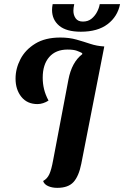

<svg xmlns="http://www.w3.org/2000/svg" viewBox="-20 -884 599 926"><path d="M256 22Q231 22 212 13.5Q193 5 188 -11Q208 -22 218 -44Q228 -66 236 -110L310 -500Q326 -584 377 -623L376 -628Q367 -633 351 -639Q335 -645 306 -645Q249 -645 217.5 -609Q186 -573 186 -509Q186 -481 192.5 -454Q199 -427 214 -399Q202 -391 188 -386.5Q174 -382 161 -382Q111 -382 83 -417Q55 -452 55 -505Q55 -553 78.5 -598.5Q102 -644 150 -673.5Q198 -703 271 -703Q314 -703 349 -693Q384 -683 415.5 -672.5Q447 -662 482 -660H483L372 -94Q360 -34 334.5 -6Q309 22 256 22ZM370 -731Q300 -731 265.5 -760Q231 -789 231 -836Q231 -849 234 -864H338Q334 -845 334 -832Q334 -811 345 -795.5Q356 -780 380 -780Q404 -780 420.5 -793Q437 -806 447.5 -825.5Q458 -845 461 -864H559Q547 -804 499 -767.5Q451 -731 370 -731Z"/></svg>

Font: Sansita Swashed Medium
Style: Regular
Weight: 500
Designer: Pablo Cosgaya
Foundry: Omnibus-Type
Version: Version 1.003; ttfautohint (v1.8.3)